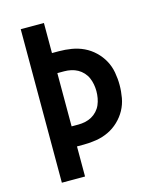

<svg xmlns="http://www.w3.org/2000/svg" viewBox="-111 -812 722 888"><g transform="rotate(-15 250.0 -367.5)"><path d="M74 0V-735H185V-591H218Q248 -591 278.5 -586Q309 -581 336.5 -568Q364 -555 386.5 -533.5Q409 -512 423.5 -485.5Q438 -459 443.5 -428.5Q449 -398 449 -368Q449 -337 443.5 -306.5Q438 -276 423.5 -249.5Q409 -223 386.5 -201.5Q364 -180 336.5 -167Q309 -154 278.5 -149Q248 -144 218 -144H185V0ZM185 -240H218Q234 -240 250.5 -243.5Q267 -247 281.5 -255Q296 -263 307.5 -275.5Q319 -288 325.5 -303Q332 -318 335 -334.5Q338 -351 338 -368Q338 -384 335 -400.5Q332 -417 325.5 -432Q319 -447 307.5 -459.5Q296 -472 281.5 -480Q267 -488 250.5 -491.5Q234 -495 218 -495H185Z"/></g></svg>

Font: Iosevka
Style: Bold
Weight: 700
Monospace: yes
Designer: Belleve Invis
Foundry: Belleve Invis
Version: Version 32.5.0; ttfautohint (v1.8.4)